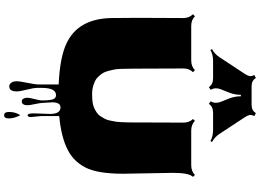

<svg xmlns="http://www.w3.org/2000/svg" viewBox="-190 -816 1300 961"><g transform="rotate(90 460.5 -336.0)"><path d="M504.9 -944.8Q534.7 -944.8 546.4 -966.3L561.5 -958.5Q554.7 -944.3 556.2 -935.1Q557.6 -925.8 566.4 -912.1L649.9 -785.2Q666.5 -759.8 691.4 -746.6L686.5 -738.8Q662.6 -752 631.8 -752H544.4Q514.6 -752 500.5 -731L487.3 -740.2Q501 -761.7 490.7 -789.1L472.7 -834.5Q462.4 -861.8 462.4 -891.1H455.1Q455.1 -861.8 444.8 -834.5L426.8 -789.1Q416.5 -761.7 430.2 -740.2L416.5 -731Q402.3 -752 373 -752H285.6Q254.9 -752 231 -738.8L226.1 -746.6Q251 -759.8 267.6 -785.2L351.1 -912.1Q359.9 -925.8 361.3 -935.1Q362.8 -944.3 356 -958.5L371.1 -966.3Q382.8 -944.8 412.6 -944.8ZM845.7 -551.8 850.1 -302.2Q850.1 -171.9 817.9 -111.3Q787.6 -53.7 731.4 -24.9Q667.5 8.3 561.5 18.1V109.4L566.4 159.7Q566.4 176.3 557.1 176.3Q547.9 176.3 547.9 144L550.8 64.5Q550.8 11.7 518.1 11.7Q492.7 11.7 492.7 53.2Q492.7 53.2 495.1 95.7Q495.1 110.4 501.2 138.4Q507.3 166.5 507.3 178.2Q507.3 189.9 502.4 197.8Q497.6 205.6 488.3 205.6Q479 205.6 474.4 197.5Q469.7 189.5 469.7 178.2Q469.7 167 476.3 141.4Q482.9 115.7 482.9 108.4Q482.9 101.1 482.9 93.5Q482.9 85.9 482.4 78.1Q481.9 70.3 480 58.6Q476.1 34.2 456.5 34.2Q420.4 34.2 420.4 105.5V127.9Q420.4 146 429.2 180.7Q438 215.3 438 230.5Q438 268.1 413.6 268.1Q401.4 268.1 394.3 257.8Q387.2 247.6 387.2 231.4Q387.2 215.3 395.3 176.8Q403.3 138.2 403.3 118.2V21Q264.6 14.6 195.3 -19.5Q74.2 -78.1 70.8 -242.2Q69.8 -287.6 69.8 -377.4L70.8 -603Q70.8 -631.8 51.8 -651.4L62 -661.1Q80.1 -642.6 110.4 -642.6H283.2Q313 -642.6 331.5 -661.1L341.8 -651.4Q323.2 -632.3 323.2 -603L324.2 -352.1Q324.2 -279.3 328.1 -259.8Q332 -240.2 336.7 -223.9Q341.3 -207.5 347.9 -197.8Q354.5 -188 364.7 -177Q375 -166 388.2 -160.2Q418.9 -146.5 448.5 -146.5Q478 -146.5 494.4 -149.2Q510.7 -151.9 523.2 -158Q535.6 -164.1 545.7 -171.1Q555.7 -178.2 562.7 -189.2Q569.8 -200.2 575.2 -210.2Q580.6 -220.2 583.7 -235.4Q586.9 -250.5 588.9 -262Q590.8 -273.4 591.8 -291Q593.3 -317.9 593.3 -352.1L594.2 -603Q594.2 -632.8 576.2 -651.4L585.4 -661.1Q604 -642.6 634.3 -642.6H807.1Q837.9 -642.6 856 -661.1L865.7 -651.4Q845.7 -630.9 845.7 -551.8ZM541 270Q541 246.6 548.1 230.2Q555.2 213.9 556.6 213.9Q558.1 213.9 562 222.7Q573.2 248 573.2 271Q573.2 293.9 557.1 293.9Q541 293.9 541 270Z"/></g></svg>

Font: Nosifer Caps
Style: Regular
Weight: 800
Version: Version 001.002